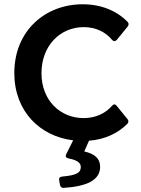

<svg xmlns="http://www.w3.org/2000/svg" viewBox="-20 -657 671 911"><path d="M377 -96.7C266.6 -96.7 176.8 -179.7 176.8 -309.6C176.8 -441.4 266.6 -528.3 377 -528.3C434.6 -528.3 481.4 -504.9 511.7 -467.8C518.6 -460 527.3 -460 534.2 -467.8L585.9 -531.2C591.8 -539.1 591.8 -546.9 585 -553.7C534.2 -605.5 460.9 -636.7 372.1 -636.7C195.3 -636.7 47.9 -511.7 47.9 -310.5C47.9 -127.9 170.9 -9.8 327.1 8.8L293.9 75.2C289.1 85.9 293.9 92.8 305.7 94.7C349.6 103.5 363.3 117.2 363.3 135.7C363.3 163.1 341.8 174.8 275.4 180.7C263.7 181.6 258.8 188.5 260.7 198.2L264.6 220.7C266.6 229.5 272.5 235.4 282.2 234.4C392.6 227.5 455.1 197.3 455.1 134.8C455.1 93.8 428.7 73.2 379.9 61.5L402.3 10.7C478.5 4.9 540 -25.4 584 -69.3C590.8 -76.2 590.8 -85 585 -91.8L533.2 -155.3C526.4 -164.1 518.6 -163.1 511.7 -155.3C480.5 -119.1 433.6 -96.7 377 -96.7Z"/></svg>

Font: Ed Sans Neue SemiBold
Style: Regular
Weight: 600
Designer: Stephen Hutchings
Version: Version 1.004;PS 001.004;hotconv 1.0.88;makeotf.lib2.5.64775